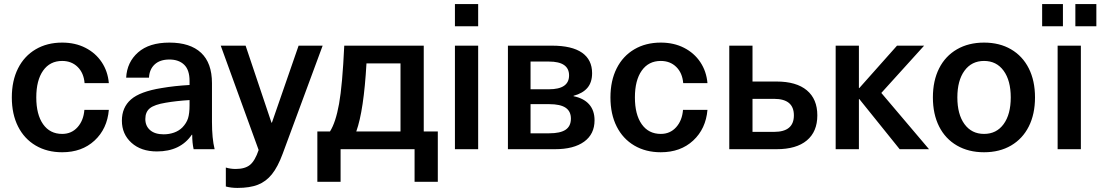

<svg xmlns="http://www.w3.org/2000/svg" viewBox="-20 -732 5399 942"><path d="M514 -324H395Q391 -374 361 -403.5Q331 -433 285 -433Q225 -433 191.5 -385.5Q158 -338 158 -254Q158 -170 191.5 -122.5Q225 -75 285 -75Q331 -75 360.5 -108Q390 -141 394 -193H514Q506 -100 444 -42.5Q382 15 285 15Q211 15 155 -18Q99 -51 68.5 -111.5Q38 -172 38 -254Q38 -336 68.5 -396.5Q99 -457 155 -490Q211 -523 285 -523Q349 -523 399 -497.5Q449 -472 479 -427Q509 -382 514 -324Z M1020 -324V-134Q1020 -52 1033 0H930Q923 -31 923 -71H921Q865 11 750 11Q672 11 625 -31.5Q578 -74 578 -140Q578 -205 622.5 -244Q667 -283 773 -300Q837 -311 910 -315V-335Q910 -389 883.5 -414.5Q857 -440 811 -440Q765 -440 739 -416Q713 -392 711 -351H599Q603 -427 657.5 -475Q712 -523 811 -523Q913 -523 966.5 -473Q1020 -423 1020 -324ZM793 -228Q738 -219 715.5 -201Q693 -183 693 -148Q693 -114 716.5 -93.5Q740 -73 783 -73Q810 -73 834 -81.5Q858 -90 875 -107Q895 -128 902.5 -151.5Q910 -175 910 -216V-241Q845 -237 793 -228Z M1145 190Q1114 190 1088 183V90Q1111 97 1136 97Q1182 97 1206.5 77Q1231 57 1249 4L1063 -508H1185L1312 -130H1314L1445 -508H1563L1367 22Q1343 87 1314 123Q1285 159 1245 174.5Q1205 190 1145 190Z M2128 160H2014V0H1651V160H1537V-87H1599Q1627 -131 1643.5 -222.5Q1660 -314 1669 -508H2059V-87H2128ZM1778 -421Q1765 -190 1728 -87H1945V-421Z M2212 -603V-712H2326V-603ZM2212 0V-508H2326V0Z M2885 -373Q2885 -328 2862 -301Q2839 -274 2794 -262V-260Q2844 -250 2870.5 -220Q2897 -190 2897 -142Q2897 -74 2846 -37Q2795 0 2703 0H2472V-508H2688Q2786 -508 2835.5 -473.5Q2885 -439 2885 -373ZM2583 -294H2673Q2772 -294 2772 -362Q2772 -430 2673 -430H2583ZM2583 -78H2675Q2729 -78 2755 -95.5Q2781 -113 2781 -150Q2781 -186 2755 -203.5Q2729 -221 2675 -221H2583Z M3451 -324H3332Q3328 -374 3298 -403.5Q3268 -433 3222 -433Q3162 -433 3128.5 -385.5Q3095 -338 3095 -254Q3095 -170 3128.5 -122.5Q3162 -75 3222 -75Q3268 -75 3297.5 -108Q3327 -141 3331 -193H3451Q3443 -100 3381 -42.5Q3319 15 3222 15Q3148 15 3092 -18Q3036 -51 3005.5 -111.5Q2975 -172 2975 -254Q2975 -336 3005.5 -396.5Q3036 -457 3092 -490Q3148 -523 3222 -523Q3286 -523 3336 -497.5Q3386 -472 3416 -427Q3446 -382 3451 -324Z M3790 -332Q3887 -332 3938.5 -289Q3990 -246 3990 -166Q3990 -86 3938.5 -43Q3887 0 3790 0H3558V-508H3672V-332ZM3672 -85H3778Q3875 -85 3875 -166Q3875 -247 3778 -247H3672Z M4394 0 4196 -246H4194V0H4080V-508H4194V-300H4196L4381 -508H4514L4304 -276L4538 0Z M4808 -523Q4884 -523 4940.5 -490Q4997 -457 5027.5 -396.5Q5058 -336 5058 -254Q5058 -172 5027.5 -111.5Q4997 -51 4940.5 -18Q4884 15 4808 15Q4732 15 4675 -18Q4618 -51 4587.5 -111.5Q4557 -172 4557 -254Q4557 -336 4587.5 -396.5Q4618 -457 4675 -490Q4732 -523 4808 -523ZM4808 -433Q4747 -433 4712 -385Q4677 -337 4677 -254Q4677 -171 4712 -123Q4747 -75 4808 -75Q4869 -75 4904 -123Q4939 -171 4939 -254Q4939 -337 4904 -385Q4869 -433 4808 -433Z M5169 0V-508H5283V0ZM5093 -603V-712H5195V-603ZM5256 -603V-712H5359V-603Z"/></svg>

Font: CST
Style: Medium
Weight: 500
Version: Version 1.00